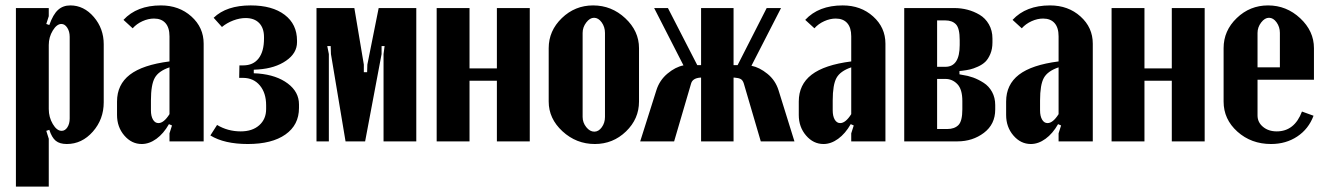

<svg xmlns="http://www.w3.org/2000/svg" viewBox="-20 -525 4919 713"><path d="M161.1 -464.8 151.9 -436 163.1 -432.1Q177.2 -471.7 195.6 -488.3Q213.9 -504.9 241.2 -504.9Q291.5 -504.9 328.4 -461.9Q365.2 -418.9 365.2 -360.8V-145Q365.2 -82 324.7 -36.1Q284.2 9.8 228 9.8Q201.7 9.8 187 -2.2Q172.4 -14.2 163.1 -43L151.9 -39.1L161.1 -9.8V168H39.1V-495.1H161.1ZM161.1 -120.1Q161.1 -89.8 176 -64.5Q190.9 -39.1 209 -39.1Q221.7 -39.1 230.2 -52.2Q238.8 -65.4 238.8 -85V-388.2Q238.8 -408.2 229.7 -422.1Q220.7 -436 208 -436Q190.9 -436 176 -411.6Q161.1 -387.2 161.1 -357.9Z M414.6 -98.1V-147.9Q414.6 -210.9 462.2 -247.6Q509.8 -284.2 609.4 -296.9V-390.1Q609.4 -422.4 594.5 -439.2Q579.6 -456.1 551.8 -456.1Q530.8 -456.1 509 -446.3Q487.3 -436.5 472.7 -419.9L438.5 -451.2Q488.3 -504.9 577.6 -504.9Q645 -504.9 690.7 -463.9Q736.3 -422.9 736.3 -362.8V0H609.4V-29.8L618.7 -59.1L607.4 -64Q587.4 -28.8 560.8 -9.5Q534.2 9.8 506.3 9.8Q468.8 9.8 441.7 -21.7Q414.6 -53.2 414.6 -98.1ZM568.4 -67.9Q588.4 -67.9 609.4 -101.1V-274.9Q568.8 -261.2 554.7 -235.8Q540.5 -210.4 540.5 -151.9V-115.2Q540.5 -93.8 548.1 -80.8Q555.7 -67.9 568.4 -67.9Z M900.4 9.8Q813 9.8 761.2 -22L786.1 -61Q825.7 -37.1 874 -37.1Q917 -37.1 942.6 -59.8Q968.3 -82.5 968.3 -120.1V-133.8Q968.3 -179.7 945.1 -207.5Q921.9 -235.4 883.3 -235.8H868.2L869.1 -282.2H883.3Q920.4 -282.2 940.4 -308.1Q960.4 -334 960.4 -381.8V-387.2Q960.4 -420.9 942.4 -439.5Q924.3 -458 892.1 -458Q870.1 -458 846.2 -449Q822.3 -439.9 804.2 -424.8L773.4 -459Q820.8 -504.9 911.1 -504.9Q991.2 -504.9 1037.1 -470Q1083 -435.1 1083 -374V-368.2Q1083 -327.6 1042.5 -299.6Q1002 -271.5 939.5 -267.1L922.4 -266.1V-252.9L939.5 -252Q1007.3 -246.1 1048.8 -214.8Q1090.3 -183.6 1090.3 -137.2V-124Q1090.3 -61 1040 -25.6Q989.7 9.8 900.4 9.8Z M1525.9 -495.1V0H1404.3V-324.2L1408.2 -354H1397V-324.2L1335.9 0H1263.2L1209 -324.2L1208 -354H1195.3L1201.2 -324.2V0H1155.3V-495.1H1295.9L1331.1 -285.2V-256.8H1343.3L1344.2 -285.2L1386.2 -495.1Z M1601.6 -495.1H1723.6V-271H1825.2V-495.1H1947.3V0H1825.2V-225.1H1723.6V0H1601.6Z M2182.6 -504.9Q2251 -504.9 2302 -457.3Q2353 -409.7 2353 -346.2V-147.9Q2353 -83.5 2304.7 -36.9Q2256.3 9.8 2189 9.8Q2120.1 9.8 2068.8 -37.4Q2017.6 -84.5 2017.6 -147.9V-346.2Q2017.6 -410.6 2066.4 -457.8Q2115.2 -504.9 2182.6 -504.9ZM2186 -459Q2170.4 -459 2157 -441.4Q2143.6 -423.8 2143.6 -402.8V-90.8Q2143.6 -69.8 2157 -53Q2170.4 -36.1 2187 -36.1Q2203.1 -36.1 2214.8 -52.5Q2226.6 -68.8 2226.6 -90.8V-402.8Q2226.6 -424.8 2214.4 -441.9Q2202.1 -459 2186 -459Z M2805.2 0 2742.2 -214.8Q2738.3 -227.5 2730.2 -231.7Q2722.2 -235.8 2707.5 -236.8H2704.1V0H2583.5V-236.8H2580.1Q2551.8 -234.4 2546.4 -214.8L2483.4 0H2357.4L2417.5 -189.9Q2429.2 -227.1 2458.7 -251.7Q2488.3 -276.4 2518.1 -282.2L2409.2 -495.1H2460.4L2569.3 -283.2H2583.5V-495.1H2704.1V-283.2H2719.2L2827.1 -495.1H2880.4L2770.5 -280.8Q2800.3 -274.9 2829.8 -251Q2859.4 -227.1 2871.1 -189.9L2930.2 0Z M2946.3 -98.1V-147.9Q2946.3 -210.9 2993.9 -247.6Q3041.5 -284.2 3141.1 -296.9V-390.1Q3141.1 -422.4 3126.2 -439.2Q3111.3 -456.1 3083.5 -456.1Q3062.5 -456.1 3040.8 -446.3Q3019 -436.5 3004.4 -419.9L2970.2 -451.2Q3020 -504.9 3109.4 -504.9Q3176.8 -504.9 3222.4 -463.9Q3268.1 -422.9 3268.1 -362.8V0H3141.1V-29.8L3150.4 -59.1L3139.2 -64Q3119.1 -28.8 3092.5 -9.5Q3065.9 9.8 3038.1 9.8Q3000.5 9.8 2973.4 -21.7Q2946.3 -53.2 2946.3 -98.1ZM3100.1 -67.9Q3120.1 -67.9 3141.1 -101.1V-274.9Q3100.6 -261.2 3086.4 -235.8Q3072.3 -210.4 3072.3 -151.9V-115.2Q3072.3 -93.8 3079.8 -80.8Q3087.4 -67.9 3100.1 -67.9Z M3665.5 -381.8V-367.2Q3665.5 -343.3 3657.7 -324.7Q3649.9 -306.2 3639.2 -295.7Q3628.4 -285.2 3611.6 -277.6Q3594.7 -270 3582 -267.1Q3569.3 -264.2 3552.7 -262.2L3543 -261.2V-249L3552.7 -247.1Q3574.2 -244.1 3593.8 -237.1Q3613.3 -230 3632.8 -217.5Q3652.3 -205.1 3664.1 -183.6Q3675.8 -162.1 3675.8 -134.8V-118.2Q3675.8 -63.5 3633.8 -31.7Q3591.8 0 3535.6 0H3337.9V-495.1H3523.9Q3548.8 -495.1 3572.5 -489Q3596.2 -482.9 3617.7 -470.2Q3639.2 -457.5 3652.3 -434.6Q3665.5 -411.6 3665.5 -381.8ZM3460 -276.9H3490.7Q3543.9 -276.9 3543.9 -357.9V-376Q3543.9 -419.9 3530 -434.6Q3516.1 -449.2 3490.7 -449.2H3460ZM3553.7 -119.1V-149.9Q3553.7 -193.4 3535.2 -212.6Q3516.6 -231.9 3490.7 -231.9H3460V-45.9H3497.6Q3524.4 -45.9 3539.1 -60.5Q3553.7 -75.2 3553.7 -119.1Z M3716.3 -98.1V-147.9Q3716.3 -210.9 3763.9 -247.6Q3811.5 -284.2 3911.1 -296.9V-390.1Q3911.1 -422.4 3896.2 -439.2Q3881.3 -456.1 3853.5 -456.1Q3832.5 -456.1 3810.8 -446.3Q3789.1 -436.5 3774.4 -419.9L3740.2 -451.2Q3790 -504.9 3879.4 -504.9Q3946.8 -504.9 3992.4 -463.9Q4038.1 -422.9 4038.1 -362.8V0H3911.1V-29.8L3920.4 -59.1L3909.2 -64Q3889.2 -28.8 3862.5 -9.5Q3835.9 9.8 3808.1 9.8Q3770.5 9.8 3743.4 -21.7Q3716.3 -53.2 3716.3 -98.1ZM3870.1 -67.9Q3890.1 -67.9 3911.1 -101.1V-274.9Q3870.6 -261.2 3856.4 -235.8Q3842.3 -210.4 3842.3 -151.9V-115.2Q3842.3 -93.8 3849.9 -80.8Q3857.4 -67.9 3870.1 -67.9Z M4107.9 -495.1H4230V-271H4331.5V-495.1H4453.6V0H4331.5V-225.1H4230V0H4107.9Z M4523.9 -346.2Q4523.9 -411.1 4572.8 -458Q4621.6 -504.9 4689 -504.9Q4757.3 -504.9 4808.3 -457.3Q4859.4 -409.7 4859.4 -346.2V-229H4649.9V-96.2Q4649.9 -70.8 4670.2 -54Q4690.4 -37.1 4721.2 -37.1Q4787.1 -37.1 4814.9 -110.8L4857.9 -95.2Q4839.4 -45.9 4797.4 -18.1Q4755.4 9.8 4700.2 9.8Q4626.5 9.8 4575.2 -36.1Q4523.9 -82 4523.9 -147.9ZM4649.9 -274.9H4732.9V-402.8Q4732.9 -424.8 4720.7 -441.9Q4708.5 -459 4692.4 -459Q4676.8 -459 4663.3 -441.4Q4649.9 -423.8 4649.9 -402.8Z"/></svg>

Font: Moniqa Black Paragraph
Style: Regular
Weight: 900
Designer: Rajesh Rajput
Foundry: Rajesh Rajput
Version: Version 1.000